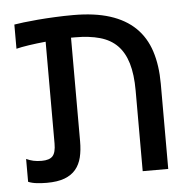

<svg xmlns="http://www.w3.org/2000/svg" viewBox="-44 -573 632 629"><g transform="rotate(-5 272.0 -259.0)"><path d="M24.4 -73.2Q35.6 -67.9 47.6 -65.2Q59.6 -62.5 74.7 -62.5Q100.6 -62.5 111.1 -74.2Q121.6 -85.9 121.6 -115.2V-450.2Q91.8 -447.3 65.7 -443.4Q39.6 -439.5 24.4 -435.5V-515.1Q35.2 -517.1 55.7 -519.5Q76.2 -522 102.3 -524.2Q128.4 -526.4 158.4 -527.8Q188.5 -529.3 219.2 -529.3Q289.6 -529.3 339.8 -513.2Q390.1 -497.1 422.6 -465.6Q455.1 -434.1 470.2 -387.5Q485.4 -340.8 485.4 -279.8V0H401.4V-264.6Q401.4 -318.4 390.4 -355Q379.4 -391.6 357.2 -414.1Q335 -436.5 300.5 -446.3Q266.1 -456.1 219.2 -456.1H205.6V-115.2Q205.6 -85.9 200 -62.7Q194.3 -39.6 180.7 -23.2Q167 -6.8 143.8 2Q120.6 10.7 85.4 10.7Q69.8 10.7 53.5 9Q37.1 7.3 24.4 2Z"/></g></svg>

Font: Arian AMU
Style: Regular
Weight: 400
Designer: Ruben Hakobyan (Tarumian)
Foundry: Ruben Hakobyan (Tarumian)
Version: Version 4.003